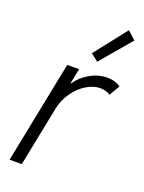

<svg xmlns="http://www.w3.org/2000/svg" viewBox="-145 -839 683 909"><g transform="rotate(20 196.0 -385.0)"><path d="M124.5 -515.1H184.1L168.9 -438.5H170.9Q197.3 -477.1 238.8 -500.2Q280.3 -523.4 323.7 -523.4Q346.7 -523.4 365.2 -517.3Q383.8 -511.2 391.6 -503.4L360.4 -450.2Q355 -456.5 339.8 -460.9Q324.7 -465.3 309.6 -465.3Q275.9 -465.3 240.7 -443.8Q205.6 -422.4 179 -384.8Q152.3 -347.2 143.1 -300.8L83 0H21.5ZM215.3 -606.9 342.8 -769.5 383.8 -732.4 252.4 -577.6Z"/></g></svg>

Font: Reddit Sans Fudge Light Italic
Style: Regular
Weight: 300
Italic angle: -11.25°
Designer: Stephen Hutchings
Version: Version 1.013